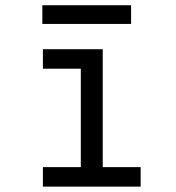

<svg xmlns="http://www.w3.org/2000/svg" viewBox="-20 -694 656 714"><path d="M280.5 -15V-511H362V-15ZM139.5 0V-72.5H503V0ZM139.5 -438.5V-511H325.5V-438.5ZM137.5 -605V-674.5H467.5V-605Z"/></svg>

Font: Overpass Mono
Style: Regular
Weight: 400
Designer: Delve Withrington, Dave Bailey
Foundry: Delve Fonts LLC
Version: Version 4.000